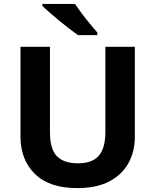

<svg xmlns="http://www.w3.org/2000/svg" viewBox="-20 -954 796 984"><path d="M671 -252Q671 -178 638.5 -118.5Q606 -59 540.5 -24.5Q475 10 375 10Q233 10 159 -62.5Q85 -135 85 -254V-714H236V-277Q236 -189 272 -153Q308 -117 379 -117Q453 -117 486.5 -156Q520 -195 520 -278V-714H671ZM364 -934Q379 -912 399.5 -884.5Q420 -857 441.5 -831.5Q463 -806 479 -787V-774H380Q361 -787 335.5 -806.5Q310 -826 283.5 -848Q257 -870 234 -890Q211 -910 197 -924V-934Z"/></svg>

Font: Noto Sans Tai Tham
Style: Regular
Weight: 400
Designer: Monotype Design Team 2013. Revised by David WIlliams 2020
Foundry: Monotype Imaging Inc.
Version: Version 2.002